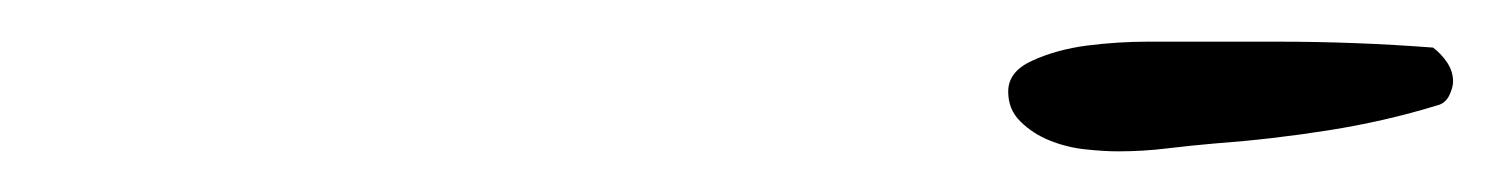

<svg xmlns="http://www.w3.org/2000/svg" viewBox="-20 -703 731 94"><path d="M691.4 -663.1Q691.4 -660.2 689.5 -656.2Q687.5 -652.3 683.6 -651.4Q658.2 -643.6 630.4 -639.2Q602.5 -634.8 575.2 -632.8Q563.5 -631.8 551.8 -630.4Q540 -628.9 527.3 -628.9Q520.5 -628.9 511.2 -629.9Q502 -630.9 493.7 -634.3Q485.4 -637.7 479.5 -643.6Q473.6 -649.4 473.6 -658.2Q473.6 -668 485.4 -673.3Q497.1 -678.7 512.2 -680.7Q527.3 -682.6 542 -682.6Q556.6 -682.6 563.5 -682.6H605.5Q643.6 -682.6 681.6 -679.7Q685.5 -676.8 688.5 -672.4Q691.4 -668 691.4 -663.1Z"/></svg>

Font: Calligraffitti
Style: Regular
Weight: 400
Designer: Dathan Boardman
Foundry: Open Window
Version: Version 1.002